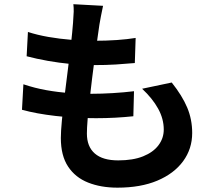

<svg xmlns="http://www.w3.org/2000/svg" viewBox="-20 -829 1040 911"><path d="M469 -801.4Q462.9 -774.4 459.1 -753Q455.2 -731.7 451.7 -712.2Q448.5 -690.7 443 -651.5Q437.5 -612.4 430.6 -562.7Q423.7 -512.9 417.3 -459.4Q410.9 -405.8 405 -354.9Q399.1 -303.9 395.7 -262.1Q392.3 -220.4 392.3 -195.3Q392.3 -133.3 429.8 -100.7Q467.2 -68 540.8 -68Q611.1 -68 659 -87.3Q706.9 -106.5 732 -139.9Q757 -173.2 757 -214.2Q757 -265 730.4 -313.3Q703.8 -361.7 654.3 -407.9L794.8 -437.5Q844.7 -374.8 868.3 -318.6Q891.9 -262.4 891.9 -198.1Q891.9 -122.8 848.8 -64Q805.7 -5.3 726.5 28.1Q647.4 61.4 537.3 61.4Q458.7 61.4 397.9 37.2Q337.2 13.1 303 -38.8Q268.7 -90.6 268.7 -174.3Q268.7 -205.2 273.6 -256.8Q278.5 -308.4 286 -370.7Q293.5 -433 301.9 -497.6Q310.3 -562.3 316.8 -620.4Q323.3 -678.4 326.5 -720.2Q329.3 -755.2 329.7 -773.6Q330.1 -792.1 328.1 -809.1ZM112.5 -677.4Q156.6 -663 209.9 -653.7Q263.2 -644.5 319 -640Q374.8 -635.5 425.3 -635.5Q483.8 -635.5 535 -639.1Q586.1 -642.8 623.6 -649L619.7 -529.9Q574.7 -525.9 529.6 -523Q484.5 -520.1 421.6 -520.1Q371.3 -520.1 316.1 -525.4Q260.9 -530.7 207 -540.2Q153.1 -549.8 106.4 -562.1ZM91 -429.1Q144.9 -411 200.5 -401.1Q256 -391.2 310.4 -387.6Q364.8 -384 415.4 -384Q461.5 -384 514.5 -387.2Q567.6 -390.4 615.8 -396.2L612.7 -277.4Q571.1 -273 527 -270.6Q482.9 -268.2 435.9 -268.2Q336 -268.2 244.1 -278.8Q152.3 -289.3 84.3 -308.2Z"/></svg>

Font: Noto Sans SC Thin
Style: Regular
Weight: 100
Designer: Ryoko NISHIZUKA 西塚涼子 (kana, bopomofo & ideographs); Paul D. Hunt (Latin, Greek & Cyrillic); Sandoll Communications 산돌커뮤니
Foundry: Adobe
Version: Version 2.004-H2;hotconv 1.0.118;makeotfexe 2.5.65603